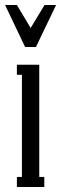

<svg xmlns="http://www.w3.org/2000/svg" viewBox="-30 -743 243 763"><path d="M192.9 -723.1 112.8 -556.2H69.8L-9.8 -723.1H37.1L91.8 -631.8L147 -723.1ZM37.1 -485.8H126V-40H146V0H37.1V-40H57.1V-445.8H37.1Z"/></svg>

Font: Margherita
Style: Regular
Weight: 400
Designer: James Puckett
Foundry: Dunwich Type Founders
Version: Version 1.008;hotconv 1.0.109;makeotfexe 2.5.65596